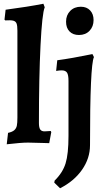

<svg xmlns="http://www.w3.org/2000/svg" viewBox="-20 -762 576 1026"><path d="M23 -52Q46 -57 56.5 -66.5Q67 -76 70 -90.5Q73 -105 73 -134V-598Q73 -625 68.5 -636.5Q64 -648 51 -651.5Q38 -655 8 -653L4 -657L10 -710Q131 -726 212 -742L219 -723Q205 -690 196.5 -519Q188 -348 188 -105Q188 -80 195 -70Q202 -60 218 -60L251 -62L254 -56L243 3L210 2Q154 0 130 0Q92 0 16 9ZM333 -646Q333 -681 355 -703.5Q377 -726 412 -726Q443 -726 461.5 -706.5Q480 -687 480 -655Q480 -620 458.5 -597.5Q437 -575 402 -575Q370 -575 351.5 -594Q333 -613 333 -646ZM270 214 272 203Q315 161 330.5 111Q346 61 346 -36V-330Q346 -362 338 -374Q330 -386 309 -386Q297 -386 280 -383L286 -440Q362 -450 474 -473L482 -457Q461 -414 461 14Q461 84 418.5 145Q376 206 301 244Z"/></svg>

Font: Alegreya
Style: Bold
Weight: 700
Designer: Juan Pablo del Peral
Foundry: Huerta Tipografica
Version: Version 2.008; ttfautohint (v1.8)